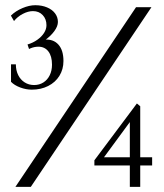

<svg xmlns="http://www.w3.org/2000/svg" viewBox="-20 -728 640 748"><path d="M570 -700 100 0H40L510 -700ZM485.8 -91.4 493.9 -83.3H347.7V-103.5L513.3 -324.9L526.3 -314.1V-107.1L518.2 -115.2H572.7V-83.3H518.2L526.3 -91.4V0H485.8ZM376.9 -115.2H493.9L485.8 -107.1V-260.6L490.8 -259.2L380.1 -108.5ZM22.9 -409.3V-477.3H41.8Q41.8 -453.9 50.8 -435.6Q59.8 -417.4 76 -407.1Q92.2 -396.7 112.9 -396.7Q133.1 -396.7 149.1 -406.8Q165.1 -417 173.8 -435Q182.6 -453 182.6 -475.9Q182.6 -509.2 168.4 -527.7Q154.3 -546.1 129.5 -546.1Q114.2 -546.1 98.9 -539.8L93.1 -537.1L87.2 -554.7Q108.4 -561 125.2 -572.9Q142.1 -584.8 151.6 -599.7Q161 -614.5 161 -629.8Q161 -653.7 146.4 -669.2Q131.8 -684.7 108.4 -684.7Q89.5 -684.7 68.8 -673.9Q48.1 -663.1 34.6 -646L22.4 -667.2Q40.9 -685.2 67.4 -696.4Q94 -707.7 117.4 -707.7Q143 -707.7 163 -699.3Q183.1 -691 194.3 -676.2Q205.6 -661.3 205.6 -642.4Q205.6 -625.8 191.6 -606.6Q177.7 -587.5 153.4 -570V-573.6Q187.6 -576.3 207.4 -554.4Q227.2 -532.6 227.2 -490.3Q227.2 -457.9 211.4 -432.5Q195.7 -407.1 167.5 -392.9Q139.4 -378.7 103.9 -378.7Q81.4 -378.7 58.6 -387.3Q35.9 -395.8 22.9 -409.3Z"/></svg>

Font: Wittgenstein
Style: Regular
Weight: 400
Designer: Jörg Drees
Foundry: Jörg Drees
Version: Version 1.003;Glyphs 3.1.2 (3151)